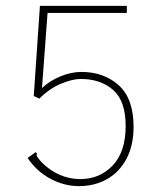

<svg xmlns="http://www.w3.org/2000/svg" viewBox="-20 -623 540 654"><path d="M249 11Q199 11 152 -14Q105 -39 74 -85L102 -105L106 -99Q103 -95 106.5 -89.5Q110 -84 121 -71Q150 -42 183.5 -27.5Q217 -13 253 -13Q320 -13 364 -59.5Q408 -106 408 -194Q408 -279 365.5 -316.5Q323 -354 255 -354Q226 -354 187 -337.5Q148 -321 114 -287L95 -296L116 -603H412V-579H142L123 -323Q148 -347 185 -362.5Q222 -378 257 -378Q334 -378 384.5 -332.5Q435 -287 435 -191Q435 -127 410.5 -81.5Q386 -36 344 -12.5Q302 11 249 11Z"/></svg>

Font: Inconsolata ExtraLight
Style: Regular
Weight: 200
Monospace: yes
Designer: Raph Levien, Cyreal, Brenton Simpson
Foundry: Raph Levien, Cyreal, Google
Version: Version 3.001; ttfautohint (v1.8.2.53-6de2)